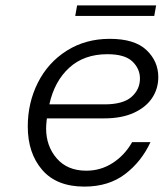

<svg xmlns="http://www.w3.org/2000/svg" viewBox="-20 -688 607 712"><path d="M83 -219Q83 -307 120.5 -381.5Q158 -456 227.5 -500Q297 -544 387 -544Q479 -544 523 -502.5Q567 -461 567 -402Q567 -359 544 -324.5Q521 -290 476 -269.5Q431 -249 366 -249H154L153 -242Q151 -222 151 -212Q151 -146 190.5 -100.5Q230 -55 300 -55Q354 -55 398.5 -84Q443 -113 470 -161H538Q505 -89 444 -42.5Q383 4 293 4Q190 4 136.5 -58Q83 -120 83 -219ZM368 -301Q436 -301 467.5 -328.5Q499 -356 499 -397Q499 -433 471 -460Q443 -487 378 -487Q292 -487 237 -437Q182 -387 163 -301ZM266 -668H559L552 -629H259Z"/></svg>

Font: Be Vietnam Light
Style: Italic
Weight: 300
Italic angle: -9.222°
Designer: Gabriel Lam
Foundry: TypeRant
Version: Version 3.000